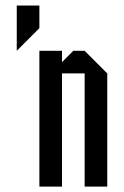

<svg xmlns="http://www.w3.org/2000/svg" viewBox="-20 -687 457 707"><path d="M208.3 0H125V-500H208.3V-458.3L250 -500H291.7L375 -416.7V0H291.7V-416.7H208.3ZM41.7 -666.7H125V-583.3L41.7 -500Z"/></svg>

Font: Yulong
Style: Regular
Weight: 400
Designer: GGBotNet
Foundry: f0n7.com
Version: 1.00